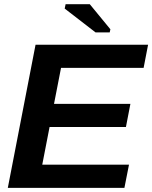

<svg xmlns="http://www.w3.org/2000/svg" viewBox="-20 -903 732 923"><path d="M600.1 -111.3 578.1 0H17.6L150.9 -688H691.9L670.4 -576.7H273.4L239.7 -403.8H606.9L585.4 -292.5H218.3L183.1 -111.3ZM510.7 -762.2 507.3 -747.1H439.5L291 -861.8L295.4 -882.8H411.6Z"/></svg>

Font: Arimo
Style: Bold Italic
Weight: 700
Italic angle: -12°
Designer: Steve Matteson
Foundry: Monotype Imaging Inc.
Version: Version 1.33